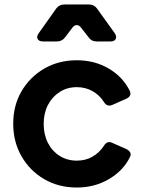

<svg xmlns="http://www.w3.org/2000/svg" viewBox="-20 -825 648 857"><path d="M323 12Q241 12 177 -25.5Q113 -63 76 -127.5Q39 -192 39 -273Q39 -354 76 -417.5Q113 -481 177 -518.5Q241 -556 323 -556Q402 -556 464.5 -519.5Q527 -483 558 -422Q571 -396 543 -384L482 -357Q458 -346 443 -371Q424 -401 392.5 -418.5Q361 -436 323 -436Q280 -436 246.5 -414.5Q213 -393 194 -356.5Q175 -320 175 -272Q175 -224 194 -187Q213 -150 246.5 -129Q280 -108 323 -108Q362 -108 392.5 -125.5Q423 -143 443 -173Q458 -199 482 -187L543 -160Q556 -154 561 -144.5Q566 -135 560 -124Q531 -64 467 -26Q403 12 323 12ZM172 -640Q154 -640 148 -651Q142 -662 153 -677L231 -787Q244 -805 268 -805H377Q400 -805 413 -787L492 -677Q502 -662 496.5 -651Q491 -640 473 -640H411Q388 -640 375 -659L343 -700Q334 -713 322.5 -713Q311 -713 302 -700L271 -659Q257 -640 234 -640Z"/></svg>

Font: Pitagon Sans Text
Style: Bold
Weight: 700
Designer: Travis Tran
Foundry: Pitagon
Version: Version 1.001; ttfautohint (v1.8.4.7-5d5b);gftools[0.9.26]